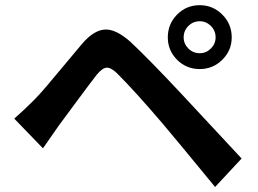

<svg xmlns="http://www.w3.org/2000/svg" viewBox="-20 -744 1017 757"><path d="M704.1 -596.7Q704.1 -571.3 722.7 -552.7Q741.2 -534.2 767.6 -534.2Q793 -534.2 811.5 -552.7Q830.1 -571.3 830.1 -596.7Q830.1 -623 811.5 -641.6Q793 -660.2 767.6 -660.2Q741.2 -660.2 722.7 -641.6Q704.1 -623 704.1 -596.7ZM36.1 -276.4Q71.3 -306.6 115.2 -350.6Q134.8 -370.1 165 -405.8Q195.3 -441.4 238.3 -493.2Q281.2 -544.9 303.7 -571.3Q348.6 -624 392.1 -627.4Q435.5 -630.9 493.2 -580.1Q567.4 -510.7 692.4 -377Q896.5 -157.2 932.6 -119.1L828.1 -6.8Q670.9 -198.2 621.1 -256.8Q513.7 -382.8 441.4 -455.1Q417 -478.5 399.9 -477.1Q382.8 -475.6 361.3 -449.2Q338.9 -420.9 282.7 -344.7Q226.6 -268.6 211.9 -249Q199.2 -231.4 149.4 -159.2ZM641.6 -596.7Q641.6 -649.4 678.2 -686.5Q714.8 -723.6 767.6 -723.6Q819.3 -723.6 856.4 -686.5Q893.6 -649.4 893.6 -596.7Q893.6 -544.9 856.4 -508.3Q819.3 -471.7 767.6 -471.7Q714.8 -471.7 678.2 -508.3Q641.6 -544.9 641.6 -596.7Z"/></svg>

Font: Min Sans Bold
Style: Regular
Weight: 700
Designer: Jinseong-Kim, NotoSansCJK, Nunito
Foundry: Jinseong-Kim
Version: Version 1.400;Glyphs 3.1.2 (3151)